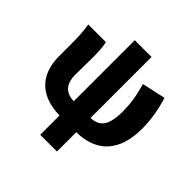

<svg xmlns="http://www.w3.org/2000/svg" viewBox="-227 -920 1322 1322"><g transform="rotate(45 434.5 -258.5)"><path d="M604 -545C631 -452 640 -382 640 -315C640 -175 598 -128 514 -125V-719H351V-125C255 -126 229 -193 229 -259C229 -302 231 -383 231 -427C231 -481 229 -530 220 -569H48C59 -506 60 -437 60 -392V-273C60 -123 132 9 351 14V202H514V14C715 11 818 -109 818 -324C818 -411 803 -500 776 -583Z"/></g></svg>

Font: Noto Sans Korean Black
Style: Bold
Weight: 900
Designer: Ryoko NISHIZUKA (kana & ideographs); Paul D. Hunt (Latin, Greek & Cyrillic); Wenlong ZHANG (bopomofo); Sandoll Communica
Foundry: Adobe Systems Incorporated
Version: Version 1.000;PS 1;hotconv 1.0.78;makeotf.lib2.5.61930